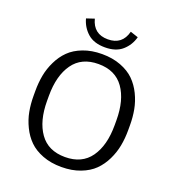

<svg xmlns="http://www.w3.org/2000/svg" viewBox="-151 -956 985 1087"><g transform="rotate(20 341.5 -412.0)"><path d="M185.8 -823.3 233.3 -839.2Q255 -754.2 341.7 -754.2Q428.3 -754.2 450 -839.2L497.5 -823.3Q484.2 -773.3 446.2 -739.6Q408.3 -705.8 341.7 -705.8Q275 -705.8 237.1 -739.6Q199.2 -773.3 185.8 -823.3ZM56.7 -310V-340Q56.7 -389.2 65 -433.8Q73.3 -478.3 94.2 -521.2Q115 -564.2 146.7 -595.4Q178.3 -626.7 228.3 -645.8Q278.3 -665 341.7 -665Q405 -665 455 -645.8Q505 -626.7 536.7 -595.4Q568.3 -564.2 589.2 -521.2Q610 -478.3 618.3 -433.8Q626.7 -389.2 626.7 -340V-310Q626.7 -260.8 618.3 -216.3Q610 -171.7 589.2 -128.8Q568.3 -85.8 536.7 -54.6Q505 -23.3 455 -4.2Q405 15 341.7 15Q278.3 15 228.3 -4.2Q178.3 -23.3 146.7 -54.6Q115 -85.8 94.2 -128.8Q73.3 -171.7 65 -216.3Q56.7 -260.8 56.7 -310ZM545 -310V-340Q545 -461.7 494.2 -533.3Q443.3 -605 341.7 -605Q240 -605 189.2 -533.3Q138.3 -461.7 138.3 -340V-310Q138.3 -188.3 189.2 -116.7Q240 -45 341.7 -45Q443.3 -45 494.2 -116.7Q545 -188.3 545 -310Z"/></g></svg>

Font: Boon
Style: Regular
Weight: 400
Designer: Sungsit Sawaiwan
Foundry: FontUni
Version: Version 3.0